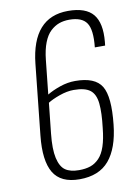

<svg xmlns="http://www.w3.org/2000/svg" viewBox="-91 -879 675 949"><g transform="rotate(-10 246.0 -404.0)"><path d="M235.8 -34.2Q269 -34.2 293.2 -42.5Q317.4 -50.8 337.2 -71.3Q356.9 -91.8 369.1 -128.2Q381.3 -164.6 386.7 -218.8Q396 -294.9 391.1 -341.8Q386.2 -388.7 360.1 -408.9Q334 -429.2 277.3 -429.2Q244.6 -429.2 206.5 -415.8Q168.5 -402.3 146.5 -388.2L130.4 -236.8Q122.1 -159.2 132.3 -113.8Q142.6 -68.4 167.5 -51.3Q192.4 -34.2 235.8 -34.2ZM231 10.7Q136.7 10.7 100.3 -50.3Q64 -111.3 77.1 -235.8L114.3 -589.4Q138.7 -818.8 317.9 -818.8Q406.7 -818.8 443.4 -774.4Q480 -730 471.2 -636.7Q471.2 -636.2 470.2 -627.4Q469.2 -618.7 469.2 -618.2H417.5Q426.8 -705.6 403.3 -740.2Q379.9 -774.9 316.4 -774.9Q288.1 -774.9 265.1 -766.6Q242.2 -758.3 221.7 -739.3Q201.2 -720.2 187.5 -685.1Q173.8 -649.9 168.5 -599.6L150.4 -428.7Q177.7 -445.3 216.1 -458.5Q254.4 -471.7 293 -471.7Q392.1 -471.7 424.8 -418Q457.5 -364.3 442.4 -225.6Q430.2 -109.4 379.4 -49.3Q328.6 10.7 231 10.7Z"/></g></svg>

Font: Oswald
Style: Extra-Light
Weight: 200
Designer: Vernon Adams
Foundry: Vernon Adams
Version: 3.0; ttfautohint (v0.94.23-7a4d-dirty) -l 8 -r 50 -G 200 -x 